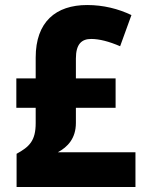

<svg xmlns="http://www.w3.org/2000/svg" viewBox="-20 -744 586 764"><path d="M327 -724C202 -724 122 -657 122 -515V-432H45V-315H122V-254C122 -184 97 -160 46 -132V0H519V-138H210C249 -159 282 -193 282 -255V-315H440V-432H282V-511C282 -569 305 -589 343 -589C375 -589 414 -579 458 -560L503 -684C451 -709 391 -724 327 -724Z"/></svg>

Font: Noto Sans Georgian SemiCondensed ExtraBold
Style: Regular
Weight: 800
Width: 4
Designer: Monotype Design Team, Akaki Razmadze
Foundry: Google LLC
Version: Version 2.005